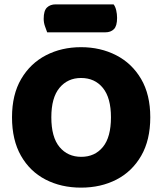

<svg xmlns="http://www.w3.org/2000/svg" viewBox="-20 -841 743 879"><path d="M668 -304Q668 -200 626.5 -128Q585 -56 513.5 -19Q442 18 351 18Q260 18 188.5 -19Q117 -56 76 -128Q35 -200 35 -304Q35 -408 77 -479.5Q119 -551 190.5 -588Q262 -625 351 -625Q440 -625 512 -588Q584 -551 626 -479.5Q668 -408 668 -304ZM488 -304Q488 -393 451 -438.5Q414 -484 351 -484Q290 -484 252.5 -439Q215 -394 215 -304Q215 -213 252.5 -168Q290 -123 352 -123Q414 -123 451 -168Q488 -213 488 -304ZM462 -693H196Q192 -704 186 -720.5Q180 -737 180 -755Q180 -792 195 -806.5Q210 -821 235 -821H500Q508 -811 512 -794Q516 -777 516 -759Q516 -722 501.5 -707.5Q487 -693 462 -693Z"/></svg>

Font: Baloo Tamma 2 ExtraBold
Style: Regular
Weight: 800
Designer: Divya Kowshik, Shuchita Grover and Ek Type
Foundry: Ek Type
Version: Version 1.700